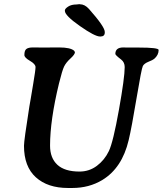

<svg xmlns="http://www.w3.org/2000/svg" viewBox="-20 -914 798 942"><path d="M494.1 -757.3V-754.9Q494.1 -734.9 473.1 -734.9H470.7Q445.3 -734.9 371.8 -786.4Q298.3 -837.9 298.3 -860.8V-862.8Q298.3 -871.1 314.2 -881.6Q330.1 -892.1 356 -892.1L369.6 -893.6L372.1 -893.1Q396 -893.1 416.5 -870.1Q494.1 -782.7 494.1 -757.3ZM99.6 -644Q99.6 -666.5 109.6 -673.8Q119.6 -681.2 140.6 -681.2H160.2L179.2 -680.7L270.5 -681.2Q325.7 -681.2 343.8 -665L347.7 -658.2Q347.7 -647 325.9 -627.2Q304.2 -607.4 294.7 -588.1Q285.2 -568.8 269.5 -504.9Q225.6 -324.2 225.6 -199.2Q225.6 -138.7 261.5 -105.5Q297.4 -72.3 370.1 -72.3Q418 -72.3 455.6 -100.6Q493.2 -128.9 514.2 -172.9Q535.2 -216.8 563.5 -375.2Q591.8 -533.7 591.8 -585Q591.8 -608.4 574.2 -622.1Q545.9 -643.6 545.9 -649.4Q545.9 -681.2 585 -681.2L604 -680.7H659.7Q758.3 -680.7 758.3 -668.9Q758.3 -643.6 736.3 -625Q730 -619.6 708.7 -611.1Q687.5 -602.5 680.9 -590.3Q674.3 -578.1 650.1 -433.1Q626 -288.1 611.3 -226.6Q579.1 -89.8 481.9 -30.8Q417 8.3 334.5 8.3H313.5Q213.9 8.3 155.8 -44.2Q97.7 -96.7 97.7 -198.7Q97.7 -224.6 124 -391.1L130.9 -430.7Q131.8 -437.5 143.1 -503.7Q154.3 -569.8 154.3 -584.7Q154.3 -599.6 127 -615.5Q99.6 -631.3 99.6 -644Z"/></svg>

Font: Averia Serif Libre
Style: Bold Italic
Weight: 700
Italic angle: -6.90001°
Version: Version 1.002